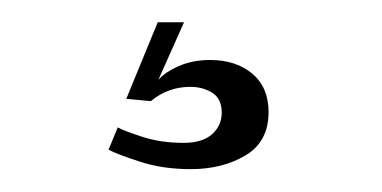

<svg xmlns="http://www.w3.org/2000/svg" viewBox="-20 -14 334 168"><path d="M147 134Q122.5 134 102.5 127.5Q82.5 121 75 117L83 97.5Q88.5 100.5 104.8 105.8Q121 111 140.5 111Q157 111 165.5 103.5Q174 96 174 84.5Q174 72.5 165.8 67.2Q157.5 62 146.5 62Q127 62 112 74.5L90.5 72.5L118 5.5H141L118.5 56Q124.5 49 136.5 43.8Q148.5 38.5 164 38.5Q186.5 38.5 200.8 50.5Q215 62.5 215 84Q215 110 194.8 122Q174.5 134 147 134Z"/></svg>

Font: Imbue 50pt
Style: Regular
Weight: 400
Designer: Tyler Finck
Foundry: Etcetera Type Company
Version: Version 1.102; ttfautohint (v1.8.3)